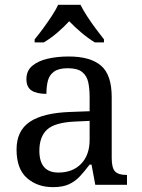

<svg xmlns="http://www.w3.org/2000/svg" viewBox="-20 -768 590 798"><path d="M200.2 9.8Q134.8 9.8 91.8 -28.3Q48.8 -66.4 48.8 -146.5Q48.8 -224.6 104 -261.7Q159.2 -298.8 271.5 -302.7L352.5 -305.7V-364.3Q352.5 -399.4 346.7 -426.3Q340.8 -453.1 321.3 -468.8Q301.8 -484.4 261.7 -484.4Q224.6 -484.4 205.1 -470.7Q185.5 -457 179.2 -433.1Q172.9 -409.2 172.9 -377.9Q131.8 -377.9 110.8 -392.1Q89.8 -406.2 89.8 -439.5Q89.8 -473.6 113.8 -494.1Q137.7 -514.6 177.7 -523.9Q217.8 -533.2 265.6 -533.2Q355.5 -533.2 399.9 -495.1Q444.3 -457 444.3 -364.3V-111.3Q444.3 -70.3 458 -55.7Q471.7 -41 504.9 -41H507.8V0H376L360.4 -84H352.5Q332 -56.6 312.5 -35.6Q293 -14.6 267.1 -2.4Q241.2 9.8 200.2 9.8ZM222.7 -50.8Q282.2 -50.8 317.4 -87.4Q352.5 -124 352.5 -186.5V-265.6L290 -262.7Q207 -258.8 175.3 -229Q143.6 -199.2 143.6 -141.6Q143.6 -50.8 222.7 -50.8ZM124 -604.5Q139.6 -623 158.2 -648.4Q176.8 -673.8 194.3 -700.2Q211.9 -726.6 221.7 -748H314.5Q325.2 -726.6 342.3 -700.2Q359.4 -673.8 378.4 -648.4Q397.5 -623 412.1 -604.5V-591.8H374Q346.7 -608.4 318.4 -632.3Q290 -656.2 267.6 -679.7Q246.1 -656.2 218.3 -632.3Q190.4 -608.4 162.1 -591.8H124Z"/></svg>

Font: Noto Serif Todhri
Style: Regular
Weight: 400
Designer: Mikhail Merkuryev
Version: Version 1.000; ttfautohint (v1.8.4.7-5d5b)